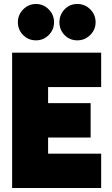

<svg xmlns="http://www.w3.org/2000/svg" viewBox="-20 -946 561 966"><path d="M152 -254V-427H436V-254ZM149 -508 222 -588V-80L144 -173H489V0H41V-681H489V-508ZM70 -834Q70 -872 97 -899Q124 -926 161 -926Q198 -926 225 -899Q252 -872 252 -834Q252 -797 225.5 -770Q199 -743 161 -743Q123 -743 96.5 -769.5Q70 -796 70 -834ZM279 -834Q279 -872 305 -899Q331 -926 369 -926Q407 -926 434 -899Q461 -872 461 -834Q461 -797 434 -770Q407 -743 369 -743Q331 -743 305 -769.5Q279 -796 279 -834Z"/></svg>

Font: Gabarito Black
Style: Regular
Weight: 900
Designer: Leandro Assis / Alvaro Franca / Felipe Casaprima
Foundry: Naipe Foundry
Version: Version 1.000